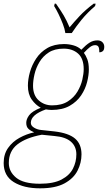

<svg xmlns="http://www.w3.org/2000/svg" viewBox="-61 -786 607 1046"><path d="M157 240Q69 240 14 206Q-41 172 -41 102Q-41 54 -17 20Q7 -14 45 -35Q83 -56 125 -65Q106 -73 94 -84Q82 -95 82 -117Q82 -137 98 -158.5Q114 -180 161 -199Q133 -214 112 -243.5Q91 -273 91 -319Q91 -354 102 -393Q113 -432 136 -467Q159 -502 196.5 -524Q234 -546 288 -546Q315 -546 340.5 -538.5Q366 -531 382 -515Q408 -542 427.5 -554Q447 -566 470 -566Q487 -566 497 -556Q507 -546 507 -531Q507 -514 499 -507.5Q491 -501 480 -501Q480 -525 474.5 -532.5Q469 -540 457 -540Q443 -540 428.5 -529Q414 -518 396 -498Q406 -485 414.5 -463.5Q423 -442 423 -407Q423 -377 413.5 -339Q404 -301 381 -266.5Q358 -232 318.5 -209.5Q279 -187 220 -187Q213 -187 204 -188Q195 -189 189 -190Q107 -161 107 -117Q107 -101 124.5 -90.5Q142 -80 162 -78L236 -70Q313 -61 348 -31Q383 -1 383 55Q383 101 361.5 143.5Q340 186 290.5 213Q241 240 157 240ZM223 -212Q275 -212 308.5 -233.5Q342 -255 361 -287Q380 -319 387.5 -352Q395 -385 395 -409Q395 -467 364.5 -494Q334 -521 286 -521Q237 -521 205 -500.5Q173 -480 154 -448Q135 -416 127 -381.5Q119 -347 119 -319Q119 -267 149.5 -239.5Q180 -212 223 -212ZM156 215Q231 215 274.5 192Q318 169 336.5 132.5Q355 96 355 55Q355 12 325.5 -14Q296 -40 236 -45L167 -52Q81 -36 34 0.5Q-13 37 -13 102Q-13 149 27 182Q67 215 156 215ZM295 -606Q292 -628 281.5 -655Q271 -682 258.5 -708Q246 -734 234 -753L237 -766H244Q270 -729 286 -702Q302 -675 318 -637Q343 -667 373 -699Q403 -731 449 -766H460L457 -753Q414 -716 383.5 -678.5Q353 -641 330 -606Z"/></svg>

Font: Noto Serif Thin
Style: Italic
Weight: 100
Italic angle: -12°
Designer: Monotype Design Team
Foundry: Monotype Imaging Inc.
Version: Version 2.014; ttfautohint (v1.8.4.7-5d5b)